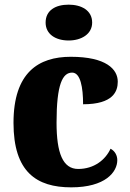

<svg xmlns="http://www.w3.org/2000/svg" viewBox="-20 -795 559 825"><path d="M275 -621C329 -621 376 -648 376 -698C376 -751 329 -775 275 -775C219 -775 176 -751 176 -698C176 -648 219 -621 275 -621ZM286 10C433 10 484 -56 484 -107C484 -127 474 -146 455 -156C433 -108 384 -69 316 -69C250 -69 223 -137 223 -268C223 -434 249 -483 290 -483C326 -483 337 -419 337 -347C467 -347 486 -403 486 -444C486 -497 437 -551 284 -551C146 -551 38 -484 38 -267C38 -56 137 10 286 10Z"/></svg>

Font: Noto Serif Tamil SemiCondensed Black
Style: Italic
Weight: 900
Width: 4
Italic angle: -12°
Designer: Indian Type Foundry, Tom Grace, and the Monotype Design Team
Foundry: Monotype Imaging Inc.
Version: Version 2.003